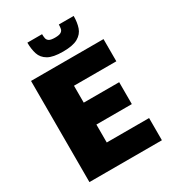

<svg xmlns="http://www.w3.org/2000/svg" viewBox="-210 -1012 1025 1131"><g transform="rotate(-30 302.0 -447.0)"><path d="M61 0V-688H554V-537H266V-422H507V-273H266V-151H554V0ZM312 -743Q244 -743 210.5 -762.5Q177 -782 166 -816Q155 -850 155 -894H255Q255 -878 257.5 -865.5Q260 -853 271.5 -845.5Q283 -838 312 -838Q340 -838 352 -845.5Q364 -853 366.5 -865.5Q369 -878 369 -894H470Q470 -850 458.5 -816Q447 -782 413 -762.5Q379 -743 312 -743Z"/></g></svg>

Font: Saira ExtraBold
Style: Regular
Weight: 800
Designer: Hector Gatti with collaboration of the Omnibus-Type team
Foundry: Omnibus-Type
Version: Version 1.100; ttfautohint (v1.8.3)